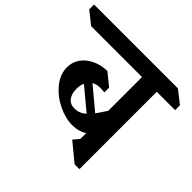

<svg xmlns="http://www.w3.org/2000/svg" viewBox="-261 -991 1206 1206"><g transform="rotate(45 341.5 -388.0)"><path d="M756 -677H593V10H550L430 -89L463 -128V-180Q422 -153 365 -153Q304 -153 238 -185.5Q172 -218 128.5 -272Q85 -326 85 -388Q85 -432 110 -468.5Q135 -505 180 -527Q225 -549 281 -550L363 -484V-441Q344 -444 325 -444Q292 -444 269 -430L415 -308Q430 -328 462 -377V-677H10L-73 -743V-786H672L756 -720ZM379 -268 234 -389Q223 -364 223 -336Q223 -289 243 -263Q263 -237 302 -237H303Q345 -237 379 -268Z"/></g></svg>

Font: Inknut Antiqua Medium
Style: Regular
Weight: 500
Designer: Claus Eggers Sørensen
Foundry: Claus Eggers Sørensen
Version: Version 1.003; ttfautohint (v1.8.2) -l 8 -r 50 -G 200 -x 14 